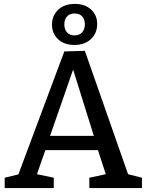

<svg xmlns="http://www.w3.org/2000/svg" viewBox="-20 -962 750 982"><path d="M414 -702 635 -71 706 -53V0H437V-53L521 -71L481 -194H212L169 -71L255 -53V0H4V-53L74 -70L309 -699ZM460 -267 354 -606 236 -267ZM246 -836Q246 -883 278 -912.5Q310 -942 363 -942Q414 -942 445.5 -913.5Q477 -885 477 -839Q477 -792 445 -762Q413 -732 360 -732Q309 -732 277.5 -761Q246 -790 246 -836ZM414 -838Q414 -863 400.5 -878Q387 -893 362 -893Q336 -893 322.5 -877.5Q309 -862 309 -837Q309 -812 322.5 -796.5Q336 -781 361 -781Q386 -781 400 -796.5Q414 -812 414 -838Z"/></svg>

Font: Bitter Pro Medium
Style: Regular
Weight: 500
Designer: Sol Matas, and Bitter project Authors
Foundry: Sol Matas
Version: Version 1.010